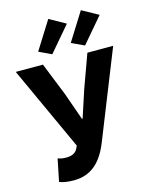

<svg xmlns="http://www.w3.org/2000/svg" viewBox="-132 -971 823 1064"><g transform="rotate(-15 280.0 -438.5)"><path d="M158 12C259 12 319 -49 359 -148L560 -652H412L343 -462L292 -306H288L233 -462L157 -652H1L222 -170L213 -151C201 -130 179 -121 150 -121C124 -121 113 -125 101 -129L75 -1C94 7 120 12 158 12ZM150 -728 222 -694 344 -837 251 -889ZM337 -728 410 -694 532 -837 438 -889Z"/></g></svg>

Font: Giro Sans Regular
Style: Bold
Weight: 700
Designer: Paul D. Hunt
Foundry: Adobe Systems Incorporated
Version: Version 1.000;PS 1.0;hotconv 1.0.88;makeotf.lib2.5.647800